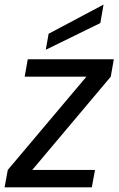

<svg xmlns="http://www.w3.org/2000/svg" viewBox="-30 -802 508 822"><path d="M457.3 -548.3 444.2 -473.7 108.2 -74.6H376.8L363 0H-10.4L3.4 -74.6L339.9 -473.7H75.7L88.8 -548.3ZM178.1 -657.4 413.3 -782.3 399.5 -703.2 166.1 -589Z"/></svg>

Font: Poppins Variable
Style: Italic
Weight: 100
Italic angle: -10°
Designer: Jonny Pinhorn
Foundry: Indian Type Foundry
Version: Version 6.000